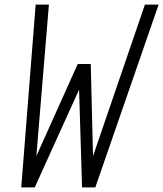

<svg xmlns="http://www.w3.org/2000/svg" viewBox="-20 -820 714 840"><path d="M73 0 136 -800H194L139 -137L320 -540H377L387 -137L614 -800H674L397 0H339L326 -428L132 0Z"/></svg>

Font: Victor Mono Thin ExtraLight
Style: Italic
Weight: 250
Italic angle: -12°
Monospace: yes
Version: Version 1.561;gftools[0.9.30]